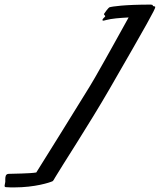

<svg xmlns="http://www.w3.org/2000/svg" viewBox="-174 -738 696 836"><path d="M-137 19C-150 20 -151 32 -151 44C-151 48 -151 51 -151 54C-152 62 -154 67 -154 71C-154 75 -152 77 -147 77C-135 78 -123 78 -112 78C-22 78 42 57 55 51C58 49 62 42 67 33C91 -8 216 -200 302 -349C470 -640 502 -698 502 -707C502 -713 491 -708 491 -715C491 -716 490 -717 488 -717C487 -717 487 -717 486 -717C486 -718 484 -718 483 -718C369 -718 314 -710 302 -706C298 -704 282 -683 280 -679C279 -678 279 -677 279 -676C279 -672 284 -671 284 -668C284 -667 284 -665 282 -664C275 -658 272 -653 272 -651C272 -649 274 -648 276 -648C278 -648 285 -650 289 -651C311 -657 347 -660 386 -662C361 -617 290 -488 240 -401C225 -375 211 -352 199 -333C148 -249 23 -50 -16 13C-45 18 -116 18 -137 19Z"/></svg>

Font: Oregano
Style: Italic
Weight: 400
Italic angle: -12°
Designer: Astigmatic (AOETI)
Foundry: Astigmatic (AOETI)
Version: Version 1.000